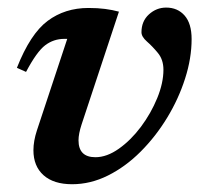

<svg xmlns="http://www.w3.org/2000/svg" viewBox="-20 -462 526 494"><path d="M473 -361.5Q473 -312 456.2 -259.8Q439.5 -207.5 410 -159Q380.5 -110.5 341.8 -71.8Q303 -33 258 -10.5Q213 12 165.5 12Q118 12 92 -11.2Q66 -34.5 66 -75.5Q66 -99 75 -126.5L153 -362H145.5Q118 -362 96.2 -345.5Q74.5 -329 47 -277L23.5 -287.5Q58 -375 102.5 -408.2Q147 -441.5 207.5 -441.5Q231.5 -441.5 250.5 -439Q269.5 -436.5 286 -432L190 -142Q182 -117.5 182 -101Q182 -57.5 225.5 -57.5Q255 -57.5 286 -79.5Q317 -101.5 342.8 -136Q368.5 -170.5 384.5 -209.5Q400.5 -248.5 400.5 -282.5Q400.5 -308.5 386.2 -325.8Q372 -343 358 -355.2Q344 -367.5 344 -379Q344 -407.5 363.2 -425Q382.5 -442.5 407.5 -442.5Q437 -442.5 455 -422Q473 -401.5 473 -361.5Z"/></svg>

Font: Newsreader Text SemiBold
Style: Italic
Weight: 600
Italic angle: -17°
Designer: Hugues Gentile
Foundry: Production Type
Version: Version 1.001